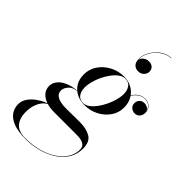

<svg xmlns="http://www.w3.org/2000/svg" viewBox="-344 -868 1229 1229"><g transform="rotate(45 270.0 -254.0)"><path d="M150 260Q76 260 33.2 242.5Q-9.5 225 -27.2 196.5Q-45 168 -45 135.5Q-45 105 -27 79Q-9 53 18 33.5Q45 14 72.5 3Q100 -8 119 -8H123.5Q94.5 -7.5 72.2 11.8Q50 31 37.2 63.5Q24.5 96 24.5 136.5Q24.5 191 51.5 224Q78.5 257 141 257Q209.5 257 265.2 240.8Q321 224.5 360.2 197.2Q399.5 170 420.5 135Q441.5 100 441.5 62.5Q441.5 33 420.2 21Q399 9 362 9Q352.5 9 331 9Q309.5 9 282.5 9Q255.5 9 229.2 9Q203 9 183 9Q163 9 156.5 9Q111.5 9 79.5 -3Q47.5 -15 30.2 -36.5Q13 -58 13 -86.5Q13 -110.5 25.8 -130Q38.5 -149.5 61.5 -163.8Q84.5 -178 116 -186Q147.5 -194 185 -194V-193Q134 -193 110.5 -169.5Q87 -146 87 -120.5Q87 -97 102.8 -84.2Q118.5 -71.5 141.8 -66.8Q165 -62 187 -62Q204.5 -62 229.8 -62.2Q255 -62.5 279.5 -62.8Q304 -63 318 -63Q374.5 -63 412.5 -41Q450.5 -19 450.5 42Q450.5 96.5 423.8 137.5Q397 178.5 352.8 205.8Q308.5 233 255.5 246.5Q202.5 260 150 260ZM259 -160Q218.5 -160 186.5 -176.5Q154.5 -193 136 -223.5Q117.5 -254 117.5 -296.5Q117.5 -344.5 144.2 -383.8Q171 -423 214.8 -446.2Q258.5 -469.5 309 -469.5Q349.5 -469.5 381.5 -452Q413.5 -434.5 432 -402.8Q450.5 -371 450.5 -328.5Q450.5 -281 423.8 -242.8Q397 -204.5 353.5 -182.2Q310 -160 259 -160ZM244.5 -163.5Q265 -163.5 285.5 -178.5Q306 -193.5 324.5 -218.2Q343 -243 357.2 -272.8Q371.5 -302.5 379.8 -332.8Q388 -363 388 -388Q388 -421 372.5 -443.2Q357 -465.5 324 -465.5Q303.5 -465.5 282.8 -450.5Q262 -435.5 243.5 -411Q225 -386.5 210.8 -357Q196.5 -327.5 188.5 -297.2Q180.5 -267 180.5 -242Q180.5 -209 196 -186.2Q211.5 -163.5 244.5 -163.5ZM507 -465Q532.5 -465 551.5 -448.5Q570.5 -432 570.5 -400Q570.5 -379.5 557.8 -364.8Q545 -350 524.5 -350Q506 -350 491.5 -361.8Q477 -373.5 477 -394.5Q477 -417.5 490.8 -429.5Q504.5 -441.5 522 -441.5Q537 -441.5 549.5 -434.5Q562 -427.5 566.5 -413.5Q562.5 -438 545.8 -450.2Q529 -462.5 506.5 -462.5Q483.5 -462.5 464.5 -450.8Q445.5 -439 428 -415Q410.5 -391 391.5 -353L389.5 -354.5Q416 -410 442.8 -437.5Q469.5 -465 507 -465ZM349.5 -556Q326 -556 311 -571Q296 -586 296 -617.5Q296 -644.5 308.2 -671Q320.5 -697.5 341.2 -719.5Q362 -741.5 387.8 -754.5Q413.5 -767.5 440.5 -767.5V-765Q413.5 -765 386.5 -750.5Q359.5 -736 338.2 -712.2Q317 -688.5 306 -659Q295 -629.5 300 -600H298Q298 -614.5 305.5 -626Q313 -637.5 325.5 -644Q338 -650.5 353 -650.5Q379 -650.5 391 -637.2Q403 -624 403 -605.5Q403 -592.5 396 -581.2Q389 -570 377 -563Q365 -556 349.5 -556Z"/></g></svg>

Font: Bodoni Moda 72pt
Style: Italic
Weight: 400
Italic angle: -13°
Designer: Owen Earl
Foundry: indestructible type
Version: Version 2.005